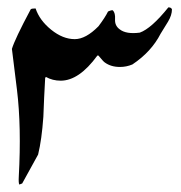

<svg xmlns="http://www.w3.org/2000/svg" viewBox="-20 -577 490 519"><path d="M104 -369.1 102.1 -366.2Q99.1 -314 97.2 -261.2Q92.8 -199.2 83 -159.2Q68.8 -132.8 40 -81.1Q40 -81.1 32.2 -78.1Q29.8 -82 30.8 -100.1Q38.1 -233.9 25.9 -334Q21 -371.1 12.2 -444.8Q20 -471.2 63 -551.8Q64.9 -554.2 76.2 -554.2Q86.9 -522 118.4 -496.6Q149.9 -471.2 182.1 -471.2Q211.9 -471.2 246.1 -505.9Q264.2 -529.8 272 -545.9Q283.2 -550.8 285.2 -548.8Q292 -542 291 -524.9Q290 -507.8 303.2 -498Q320.8 -483.9 357.9 -488.8Q389.2 -500 435.1 -557.1Q442.9 -557.1 444.8 -551.8Q444.8 -536.1 434.3 -518.6Q423.8 -501 414.1 -485.8Q389.2 -437 337.9 -402.8Q321.8 -396 304.2 -396Q279.8 -396 263.2 -408.2Q259.8 -410.2 246.1 -426.8H243.2Q193.8 -358.9 144 -358.9Q122.1 -358.9 104 -369.1Z"/></svg>

Font: Jameel Khushkhat-L
Style: Regular
Weight: 400
Version: Version 3.5